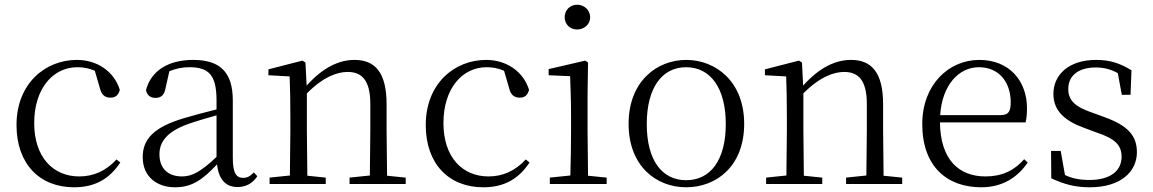

<svg xmlns="http://www.w3.org/2000/svg" viewBox="-20 -780 4889 814"><path d="M294 14C387 14 446 -25 490 -91L474 -104C429 -55 376 -32 316 -32C204 -32 125 -115 125 -258C125 -404 204 -495 308 -495C333 -495 357 -491 382 -480L403 -408C410 -379 423 -366 449 -366C469 -366 482 -376 488 -399C464 -477 392 -526 306 -526C172 -526 50 -426 50 -250C50 -85 148 14 294 14Z M987 13C1022 13 1051 -2 1071 -33L1056 -49C1040 -32 1028 -26 1011 -26C982 -26 967 -45 967 -111V-354C967 -476 911 -526 799 -526C692 -526 620 -479 599 -398C603 -377 617 -365 639 -365C662 -365 677 -376 682 -407L698 -478C727 -490 755 -495 782 -495C862 -495 898 -466 898 -354V-316C853 -305 804 -292 760 -279C632 -241 585 -190 585 -114C585 -31 645 14 722 14C794 14 839 -18 900 -83C907 -23 934 13 987 13ZM898 -115C832 -52 794 -32 752 -32C694 -32 656 -64 656 -126C656 -179 688 -221 774 -253C811 -266 855 -279 898 -291Z M1547 0H1700V-27L1621 -35L1619 -227V-338C1619 -474 1569 -526 1483 -526C1417 -526 1349 -494 1280 -417L1275 -515L1262 -523L1118 -486V-461L1208 -456C1210 -406 1211 -353 1211 -285V-227L1209 -36L1123 -27V0H1361V-27L1283 -35L1281 -227V-384C1351 -455 1411 -475 1454 -475C1514 -475 1550 -440 1550 -339V-227L1548 -36L1462 -27V0Z M2029 14C2122 14 2181 -25 2225 -91L2209 -104C2164 -55 2111 -32 2051 -32C1939 -32 1860 -115 1860 -258C1860 -404 1939 -495 2043 -495C2068 -495 2092 -491 2117 -480L2138 -408C2145 -379 2158 -366 2184 -366C2204 -366 2217 -376 2223 -399C2199 -477 2127 -526 2041 -526C1907 -526 1785 -426 1785 -250C1785 -85 1883 14 2029 14Z M2427 -655C2456 -655 2482 -676 2482 -707C2482 -738 2456 -760 2427 -760C2397 -760 2374 -738 2374 -707C2374 -676 2397 -655 2427 -655ZM2397 0H2552V-27L2473 -35L2471 -227V-378L2473 -515L2461 -523L2306 -487V-461L2397 -457C2399 -407 2401 -352 2401 -285V-227C2401 -173 2400 -91 2398 -36L2311 -27V0Z M2889 14C3016 14 3135 -74 3135 -255C3135 -435 3014 -526 2889 -526C2765 -526 2645 -435 2645 -255C2645 -75 2763 14 2889 14ZM2889 -16C2786 -16 2722 -101 2722 -254C2722 -407 2786 -495 2889 -495C2992 -495 3057 -407 3057 -254C3057 -101 2992 -16 2889 -16Z M3652 0H3805V-27L3726 -35L3724 -227V-338C3724 -474 3674 -526 3588 -526C3522 -526 3454 -494 3385 -417L3380 -515L3367 -523L3223 -486V-461L3313 -456C3315 -406 3316 -353 3316 -285V-227L3314 -36L3228 -27V0H3466V-27L3388 -35L3386 -227V-384C3456 -455 3516 -475 3559 -475C3619 -475 3655 -440 3655 -339V-227L3653 -36L3567 -27V0Z M4140 14C4228 14 4293 -26 4337 -91L4322 -105C4280 -57 4228 -32 4158 -32C4046 -32 3967 -102 3965 -261H4328C4332 -277 4334 -297 4334 -321C4334 -438 4258 -526 4132 -526C4001 -526 3890 -420 3890 -254C3890 -74 3995 14 4140 14ZM3966 -292C3974 -418 4044 -495 4130 -495C4216 -495 4265 -431 4265 -346C4265 -309 4256 -292 4223 -292Z M4600 14C4733 14 4800 -53 4800 -135C4800 -204 4762 -248 4661 -284L4612 -302C4540 -326 4509 -353 4509 -403C4509 -456 4548 -494 4626 -494C4658 -494 4688 -487 4719 -470L4736 -378H4773L4777 -482C4728 -512 4686 -526 4627 -526C4511 -526 4446 -463 4446 -382C4446 -309 4496 -267 4576 -238L4627 -219C4709 -192 4735 -164 4735 -115C4735 -57 4689 -17 4599 -17C4556 -17 4524 -24 4495 -38L4477 -140H4436L4437 -24C4491 1 4537 14 4600 14Z"/></svg>

Font: Noto Serif CJK KR Light
Style: Regular
Weight: 300
Designer: Ryoko NISHIZUKA 西塚涼子 (kana & ideographs); Frank Grießhammer (Latin, Greek & Cyrillic); Wenlong ZHANG 张文龙 (bopomofo); San
Foundry: Adobe
Version: Version 2.001;hotconv 1.1.0;makeotfexe 2.6.0